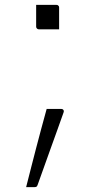

<svg xmlns="http://www.w3.org/2000/svg" viewBox="-20 -546 390 786"><path d="M222 -426Q207 -426 194 -426Q181 -426 167.5 -426Q154 -426 139 -426Q136 -426 133.5 -427.5Q131 -429 129.5 -431.5Q128 -434 128 -437V-526Q143 -526 156.5 -526Q170 -526 183 -526Q196 -526 211 -526Q215 -526 217 -524.5Q219 -523 220.5 -521Q222 -519 222 -515ZM122 220Q114 220 105 220Q96 220 87 220Q98 177 108 137.5Q118 98 128 60Q138 22 148.5 -17.5Q159 -57 171 -100Q183 -100 193 -100Q203 -100 212.5 -100Q222 -100 231 -100Q235 -100 237.5 -98Q240 -96 241 -93Q242 -90 240 -85Q227 -49 214 -12Q201 25 187.5 61.5Q174 98 161 135.5Q148 173 134 211Q132 217 129 218.5Q126 220 122 220Z"/></svg>

Font: Recursive Light
Style: Regular
Weight: 300
Version: Version 1.085